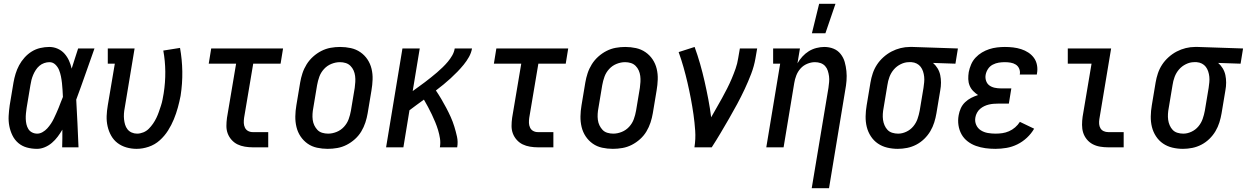

<svg xmlns="http://www.w3.org/2000/svg" viewBox="-20 -775 6559 1010"><path d="M175 8Q147 8 121.5 1Q96 -6 76.5 -22.5Q57 -39 45.5 -62.5Q34 -86 29 -112Q24 -138 25.5 -165.5Q27 -193 31 -221L51 -341Q55 -364 62 -387Q69 -410 80.5 -431.5Q92 -453 109 -472Q126 -491 147 -504Q168 -517 192 -522.5Q216 -528 239 -528Q263 -528 284 -518.5Q305 -509 319.5 -492.5Q334 -476 343 -456Q352 -436 357 -414Q366 -441 374 -467.5Q382 -494 391 -520H477Q453 -453 429.5 -385.5Q406 -318 381 -251Q385 -188 387.5 -125.5Q390 -63 393 0H307Q308 -23 308 -46.5Q308 -70 308 -93Q297 -74 283.5 -56Q270 -38 253 -23.5Q236 -9 215.5 -0.5Q195 8 175 8ZM176 -72Q190 -72 204 -80Q218 -88 228.5 -99.5Q239 -111 248 -124.5Q257 -138 263.5 -152Q270 -166 276.5 -180Q283 -194 288.5 -208Q294 -222 299.5 -236.5Q305 -251 311 -265Q310 -284 309 -302Q308 -320 306 -338Q304 -356 300.5 -373.5Q297 -391 290.5 -407Q284 -423 271 -435.5Q258 -448 240 -448Q226 -448 212 -443Q198 -438 187 -428.5Q176 -419 168 -406.5Q160 -394 154.5 -381Q149 -368 145.5 -354.5Q142 -341 140 -327L120 -207Q118 -193 116.5 -178.5Q115 -164 115.5 -149.5Q116 -135 119 -121.5Q122 -108 129 -96.5Q136 -85 148.5 -78.5Q161 -72 176 -72Z M699 8Q671 8 645 0.5Q619 -7 598.5 -22.5Q578 -38 565 -61Q552 -84 546 -110.5Q540 -137 541 -164.5Q542 -192 547 -221L584 -440H547V-520H688L636 -207Q633 -192 632 -177Q631 -162 632.5 -147.5Q634 -133 638 -119.5Q642 -106 650.5 -95Q659 -84 672.5 -78Q686 -72 701 -72Q717 -72 733.5 -78.5Q750 -85 762.5 -97.5Q775 -110 785 -124.5Q795 -139 802.5 -154.5Q810 -170 815.5 -186Q821 -202 826.5 -218.5Q832 -235 835 -251Q838 -267 841 -284Q850 -341 849.5 -398Q849 -455 839 -509L927 -523Q938 -462 939 -399Q940 -336 930 -271Q924 -240 915.5 -209Q907 -178 894.5 -147.5Q882 -117 864 -88.5Q846 -60 820.5 -37Q795 -14 762.5 -3Q730 8 699 8Z M1310 0Q1289 0 1268 -3.5Q1247 -7 1229.5 -15.5Q1212 -24 1198.5 -39Q1185 -54 1178 -72.5Q1171 -91 1171 -112Q1171 -133 1174 -155L1222 -440H1078L1091 -520H1469L1456 -440H1312L1264 -155Q1262 -141 1262.5 -128Q1263 -115 1268.5 -103.5Q1274 -92 1285 -86Q1296 -80 1310 -80H1391V0Z M1704 8Q1675 8 1647.5 2Q1620 -4 1598 -19.5Q1576 -35 1561 -57.5Q1546 -80 1539.5 -107Q1533 -134 1533.5 -163Q1534 -192 1539 -221L1559 -341Q1563 -365 1571 -389.5Q1579 -414 1593 -436.5Q1607 -459 1627 -477Q1647 -495 1670.5 -507Q1694 -519 1719 -523.5Q1744 -528 1769 -528Q1798 -528 1825.5 -522Q1853 -516 1875.5 -500.5Q1898 -485 1913 -462.5Q1928 -440 1934.5 -413Q1941 -386 1940 -357Q1939 -328 1934 -299L1914 -179Q1910 -155 1902 -130.5Q1894 -106 1880.5 -83.5Q1867 -61 1847 -43Q1827 -25 1803.5 -13Q1780 -1 1754.5 3.5Q1729 8 1704 8ZM1706 -72Q1728 -72 1750.5 -81Q1773 -90 1789.5 -108Q1806 -126 1814 -148Q1822 -170 1826 -193L1846 -313Q1848 -328 1849 -344Q1850 -360 1848 -375.5Q1846 -391 1840 -404.5Q1834 -418 1823.5 -428.5Q1813 -439 1798.5 -443.5Q1784 -448 1768 -448Q1746 -448 1723.5 -439Q1701 -430 1684.5 -412Q1668 -394 1660 -372Q1652 -350 1648 -327L1628 -207Q1625 -192 1624 -176Q1623 -160 1625 -144.5Q1627 -129 1633.5 -115.5Q1640 -102 1650 -91.5Q1660 -81 1675 -76.5Q1690 -72 1706 -72Z M2011 0 2097 -520H2188L2151 -296Q2167 -308 2183.5 -319.5Q2200 -331 2215.5 -343Q2231 -355 2247.5 -368Q2264 -381 2279 -394Q2294 -407 2308.5 -421Q2323 -435 2336 -450.5Q2349 -466 2359 -483.5Q2369 -501 2372 -520H2463Q2459 -497 2447 -475.5Q2435 -454 2419 -434.5Q2403 -415 2386 -397.5Q2369 -380 2350.5 -363Q2332 -346 2313 -330.5Q2294 -315 2273 -299Q2288 -277 2301.5 -254Q2315 -231 2327.5 -207.5Q2340 -184 2351 -159.5Q2362 -135 2370 -109Q2378 -83 2384 -56Q2390 -29 2385 0H2294Q2298 -24 2294.5 -46.5Q2291 -69 2284.5 -90.5Q2278 -112 2269.5 -132.5Q2261 -153 2251.5 -173Q2242 -193 2231.5 -212.5Q2221 -232 2210 -251Q2191 -237 2171.5 -223Q2152 -209 2134 -195L2102 0Z M2810 0Q2789 0 2768 -3.5Q2747 -7 2729.5 -15.5Q2712 -24 2698.5 -39Q2685 -54 2678 -72.5Q2671 -91 2671 -112Q2671 -133 2674 -155L2722 -440H2578L2591 -520H2969L2956 -440H2812L2764 -155Q2762 -141 2762.5 -128Q2763 -115 2768.5 -103.5Q2774 -92 2785 -86Q2796 -80 2810 -80H2891V0Z M3204 8Q3175 8 3147.5 2Q3120 -4 3098 -19.5Q3076 -35 3061 -57.5Q3046 -80 3039.5 -107Q3033 -134 3033.5 -163Q3034 -192 3039 -221L3059 -341Q3063 -365 3071 -389.5Q3079 -414 3093 -436.5Q3107 -459 3127 -477Q3147 -495 3170.5 -507Q3194 -519 3219 -523.5Q3244 -528 3269 -528Q3298 -528 3325.5 -522Q3353 -516 3375.5 -500.5Q3398 -485 3413 -462.5Q3428 -440 3434.5 -413Q3441 -386 3440 -357Q3439 -328 3434 -299L3414 -179Q3410 -155 3402 -130.5Q3394 -106 3380.5 -83.5Q3367 -61 3347 -43Q3327 -25 3303.5 -13Q3280 -1 3254.5 3.5Q3229 8 3204 8ZM3206 -72Q3228 -72 3250.5 -81Q3273 -90 3289.5 -108Q3306 -126 3314 -148Q3322 -170 3326 -193L3346 -313Q3348 -328 3349 -344Q3350 -360 3348 -375.5Q3346 -391 3340 -404.5Q3334 -418 3323.5 -428.5Q3313 -439 3298.5 -443.5Q3284 -448 3268 -448Q3246 -448 3223.5 -439Q3201 -430 3184.5 -412Q3168 -394 3160 -372Q3152 -350 3148 -327L3128 -207Q3125 -192 3124 -176Q3123 -160 3125 -144.5Q3127 -129 3133.5 -115.5Q3140 -102 3150 -91.5Q3160 -81 3175 -76.5Q3190 -72 3206 -72Z M3633 0Q3640 -44 3637 -87.5Q3634 -131 3628 -173Q3622 -215 3614 -257Q3606 -299 3596.5 -340Q3587 -381 3575.5 -421.5Q3564 -462 3550 -501L3634 -528Q3650 -484 3663 -438.5Q3676 -393 3686.5 -346.5Q3697 -300 3706 -253Q3715 -206 3721 -158Q3735 -183 3749.5 -208Q3764 -233 3778 -258.5Q3792 -284 3805 -309.5Q3818 -335 3829 -361Q3840 -387 3849.5 -414Q3859 -441 3863 -468L3872 -520H3963L3954 -468Q3947 -427 3931.5 -386.5Q3916 -346 3897.5 -306.5Q3879 -267 3858 -228Q3837 -189 3815 -151Q3793 -113 3770.5 -75Q3748 -37 3724 0Z M4250 215 4338 -313Q4340 -328 4341.5 -343.5Q4343 -359 4341 -374Q4339 -389 4334.5 -403Q4330 -417 4320.5 -427.5Q4311 -438 4297 -443Q4283 -448 4267 -448Q4247 -448 4226.5 -439.5Q4206 -431 4191.5 -415Q4177 -399 4169 -378.5Q4161 -358 4158 -338L4102 0H4011L4084 -440H4047V-520H4188L4175 -442Q4186 -461 4201 -477.5Q4216 -494 4234.5 -505.5Q4253 -517 4274.5 -522.5Q4296 -528 4316 -528Q4342 -528 4364.5 -519Q4387 -510 4402 -491Q4417 -472 4423.5 -449Q4430 -426 4432.5 -401Q4435 -376 4433 -350.5Q4431 -325 4426 -299L4341 215ZM4251 -600 4289 -755H4375L4322 -600Z M4703 8Q4674 8 4647 1.5Q4620 -5 4598 -20Q4576 -35 4561 -58Q4546 -81 4539.5 -107.5Q4533 -134 4533.5 -163Q4534 -192 4539 -221L4559 -341Q4563 -365 4571 -389Q4579 -413 4593 -434.5Q4607 -456 4627 -474Q4647 -492 4670 -504Q4693 -516 4717.5 -522Q4742 -528 4766 -528H4781L5019 -520L5006 -440L4888 -444Q4902 -432 4912 -415.5Q4922 -399 4926 -380Q4930 -361 4930 -340.5Q4930 -320 4926 -299L4906 -179Q4902 -155 4894.5 -131Q4887 -107 4874 -85Q4861 -63 4842 -44.5Q4823 -26 4800 -14Q4777 -2 4752 3Q4727 8 4703 8ZM4705 -72Q4726 -72 4747.5 -82Q4769 -92 4784 -110Q4799 -128 4806.5 -149.5Q4814 -171 4818 -193L4838 -313Q4840 -327 4841.5 -342Q4843 -357 4841.5 -371.5Q4840 -386 4835.5 -399.5Q4831 -413 4823 -423.5Q4815 -434 4802.5 -440.5Q4790 -447 4775 -448H4761Q4740 -448 4718.5 -437.5Q4697 -427 4682 -409.5Q4667 -392 4659 -370.5Q4651 -349 4648 -327L4628 -207Q4625 -192 4624 -176Q4623 -160 4625 -145Q4627 -130 4633 -116Q4639 -102 4649 -91.5Q4659 -81 4674 -76.5Q4689 -72 4704 -72Z M5216 8Q5189 8 5163.5 4.5Q5138 1 5114 -7.5Q5090 -16 5070 -31.5Q5050 -47 5038 -68.5Q5026 -90 5022 -116Q5018 -142 5023 -169Q5026 -187 5034 -205Q5042 -223 5056.5 -237Q5071 -251 5088.5 -260Q5106 -269 5125 -275Q5111 -284 5099 -296.5Q5087 -309 5080.5 -325Q5074 -341 5073.5 -359Q5073 -377 5076 -396Q5080 -416 5088.5 -436Q5097 -456 5112 -472Q5127 -488 5145.5 -499Q5164 -510 5184 -516.5Q5204 -523 5225 -525.5Q5246 -528 5266 -528Q5288 -528 5309.5 -525.5Q5331 -523 5351.5 -516.5Q5372 -510 5389.5 -498.5Q5407 -487 5419 -470.5Q5431 -454 5435 -432.5Q5439 -411 5435 -389L5434 -383H5344L5345 -386Q5347 -401 5341 -414.5Q5335 -428 5323 -435.5Q5311 -443 5296 -445.5Q5281 -448 5266 -448Q5250 -448 5234 -445.5Q5218 -443 5202.5 -435Q5187 -427 5177.5 -412.5Q5168 -398 5165 -382Q5162 -366 5167 -350.5Q5172 -335 5184 -326Q5196 -317 5212 -313.5Q5228 -310 5245 -310H5300L5287 -230H5232Q5220 -230 5207 -229Q5194 -228 5181.5 -225Q5169 -222 5157.5 -216.5Q5146 -211 5136 -202.5Q5126 -194 5119.5 -182Q5113 -170 5111 -158Q5107 -137 5115 -118.5Q5123 -100 5139.5 -89.5Q5156 -79 5176 -75.5Q5196 -72 5217 -72Q5235 -72 5252.5 -74.5Q5270 -77 5287.5 -84.5Q5305 -92 5320 -105Q5335 -118 5345 -134L5420 -98Q5405 -72 5382 -50.5Q5359 -29 5331.5 -15.5Q5304 -2 5274.5 3Q5245 8 5216 8Z M5810 0Q5788 0 5767 -3.5Q5746 -7 5728 -16.5Q5710 -26 5697 -42Q5684 -58 5678 -77Q5672 -96 5672 -118Q5672 -140 5675 -161L5722 -440H5597V-520H5825L5763 -148Q5761 -135 5762 -122.5Q5763 -110 5769 -100Q5775 -90 5786 -85Q5797 -80 5810 -80H5891V0Z M6203 8Q6174 8 6147 1.5Q6120 -5 6098 -20Q6076 -35 6061 -58Q6046 -81 6039.5 -107.5Q6033 -134 6033.5 -163Q6034 -192 6039 -221L6059 -341Q6063 -365 6071 -389Q6079 -413 6093 -434.5Q6107 -456 6127 -474Q6147 -492 6170 -504Q6193 -516 6217.5 -522Q6242 -528 6266 -528H6281L6519 -520L6506 -440L6388 -444Q6402 -432 6412 -415.5Q6422 -399 6426 -380Q6430 -361 6430 -340.5Q6430 -320 6426 -299L6406 -179Q6402 -155 6394.5 -131Q6387 -107 6374 -85Q6361 -63 6342 -44.5Q6323 -26 6300 -14Q6277 -2 6252 3Q6227 8 6203 8ZM6205 -72Q6226 -72 6247.5 -82Q6269 -92 6284 -110Q6299 -128 6306.5 -149.5Q6314 -171 6318 -193L6338 -313Q6340 -327 6341.5 -342Q6343 -357 6341.5 -371.5Q6340 -386 6335.5 -399.5Q6331 -413 6323 -423.5Q6315 -434 6302.5 -440.5Q6290 -447 6275 -448H6261Q6240 -448 6218.5 -437.5Q6197 -427 6182 -409.5Q6167 -392 6159 -370.5Q6151 -349 6148 -327L6128 -207Q6125 -192 6124 -176Q6123 -160 6125 -145Q6127 -130 6133 -116Q6139 -102 6149 -91.5Q6159 -81 6174 -76.5Q6189 -72 6204 -72Z"/></svg>

Font: Iosevka Curly Slab Medium
Style: Italic
Weight: 500
Italic angle: -9°
Monospace: yes
Designer: Belleve Invis
Foundry: Belleve Invis
Version: Version 22.1.2; ttfautohint (v1.8.4)